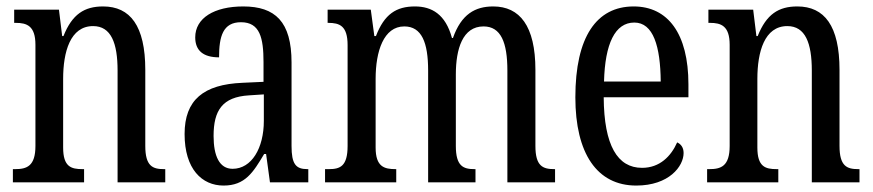

<svg xmlns="http://www.w3.org/2000/svg" viewBox="-20 -566 2710 596"><path d="M20 0H241V-41H236C201 -41 176 -48 176 -108V-321C176 -405 198 -485 269 -485C325 -485 345 -432 345 -347V0H493V-41H489C454 -41 431 -50 431 -113V-349C431 -486 384 -546 300 -546C242 -546 204 -522 177 -454H173L163 -536H24V-495H29C63 -495 90 -486 90 -427V-113C90 -50 63 -41 27 -41H20Z M674 10C741 10 766 -31 800 -88H806L818 0H937V-41H934C898 -41 885 -57 885 -113V-372C885 -499 834 -546 735 -546C645 -546 586 -510 586 -450C586 -409 611 -388 660 -388C660 -453 672 -497 728 -497C787 -497 798 -448 798 -373V-312L733 -309C612 -304 553 -256 553 -150C553 -41 607 10 674 10ZM702 -42C661 -42 643 -82 643 -144C643 -223 670 -265 753 -270L799 -273V-191C799 -106 761 -42 702 -42Z M989 0H1210V-41H1208C1173 -41 1146 -48 1146 -108V-321C1146 -407 1171 -484 1235 -484C1289 -484 1309 -434 1309 -347V0H1456V-41H1453C1418 -41 1395 -50 1395 -113V-335C1395 -414 1416 -484 1481 -484C1535 -484 1555 -434 1555 -347V0H1703V-41H1701C1665 -41 1642 -50 1642 -113V-349C1642 -486 1593 -546 1511 -546C1455 -546 1412 -522 1386 -448H1383C1363 -522 1320 -546 1268 -546C1210 -546 1173 -522 1147 -454H1142L1131 -536H997V-495H999C1034 -495 1059 -486 1059 -426V-113C1059 -50 1036 -41 1001 -41H989Z M1955 10C2057 10 2102 -50 2102 -91C2102 -109 2093 -119 2082 -124C2063 -81 2028 -45 1973 -45C1897 -45 1855 -114 1854 -264H2117V-304C2117 -462 2053 -546 1947 -546C1832 -546 1766 -452 1766 -264C1766 -90 1833 10 1955 10ZM2031 -313H1855C1858 -430 1889 -496 1949 -496C2008 -496 2030 -422 2031 -313Z M2175 0H2396V-41H2391C2356 -41 2331 -48 2331 -108V-321C2331 -405 2353 -485 2424 -485C2480 -485 2500 -432 2500 -347V0H2648V-41H2644C2609 -41 2586 -50 2586 -113V-349C2586 -486 2539 -546 2455 -546C2397 -546 2359 -522 2332 -454H2328L2318 -536H2179V-495H2184C2218 -495 2245 -486 2245 -427V-113C2245 -50 2218 -41 2182 -41H2175Z"/></svg>

Font: Noto Serif Lao ExtCond
Style: Regular
Weight: 400
Width: 2
Designer: Monotype Design Team
Foundry: Monotype Imaging Inc.
Version: Version 2.004